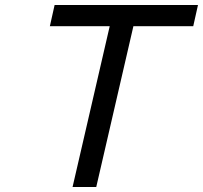

<svg xmlns="http://www.w3.org/2000/svg" viewBox="-20 -753 814 770"><path d="M180 -648 199 -733H774L755 -648H515L366 -3H271L420 -648Z"/></svg>

Font: Miedinger
Style: Italic
Weight: 400
Italic angle: -13°
Version: Version 001.000